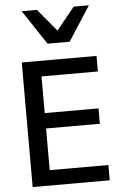

<svg xmlns="http://www.w3.org/2000/svg" viewBox="-65 -1067 730 1113"><g transform="rotate(-5 300.0 -510.5)"><path d="M79 -725H514V-634.5H186V-421H499V-331.5H186V-89H527.5V0H79ZM104.5 -1021H193L301.5 -891L407 -1021H495.5L366 -820.5H237.5Z"/></g></svg>

Font: JuliaMono Medium
Style: Regular
Weight: 500
Monospace: yes
Designer: cormullion
Foundry: corm
Version: Version 0.054; ttfautohint (v1.8.4)